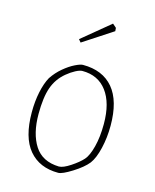

<svg xmlns="http://www.w3.org/2000/svg" viewBox="-102 -718 643 798"><g transform="rotate(15 219.5 -319.0)"><path d="M54 -205Q54 -252 62.5 -292.5Q71 -333 86 -360Q104 -387 128.5 -407.5Q153 -428 175.5 -439Q198 -450 209 -450Q294 -450 339.5 -396Q385 -342 385 -235Q385 -184 374 -137.5Q363 -91 345 -67Q325 -42 283.5 -16Q242 10 225 10Q144 10 99 -43.5Q54 -97 54 -205ZM318 -76Q334 -94 345 -136.5Q356 -179 356 -235Q356 -325 318.5 -375Q281 -425 213 -425Q202 -425 184 -415.5Q166 -406 148 -391Q113 -362 98 -319.5Q83 -277 83 -205Q83 -121 116 -69.5Q149 -18 221 -16Q239 -16 270 -36.5Q301 -57 318 -76ZM165 -549 285 -648 301 -634 302 -620 175 -537Z"/></g></svg>

Font: Grenze Thin
Style: Regular
Weight: 250
Designer: Renata Polastri
Foundry: Omnibus-Type
Version: Version 1.002; ttfautohint (v1.8)